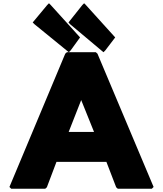

<svg xmlns="http://www.w3.org/2000/svg" viewBox="-20 -1153 1000 1180"><path d="M508 -1122 497 -1133 486 -1122 401 -1015 411 -1004 616 -832 627 -843 688 -923ZM292 -1122 281 -1133 270 -1122 181 -1015 192 -1004 403 -832 414 -843 472 -923ZM569 -832H391L381 -823L38 -4L49 7H258L268 -2L327 -158H634L694 -2L704 7H913L924 -4L579 -823ZM402 -342 479 -538 558 -342Z"/></svg>

Font: Hussar Woodtype
Style: Ultra
Weight: 900
Foundry: Cannot Into Space Fonts
Version: Version 1.07